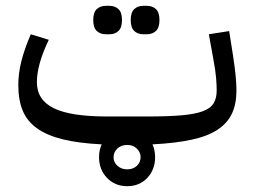

<svg xmlns="http://www.w3.org/2000/svg" viewBox="-20 -487 879 661"><path d="M418 154Q376 154 348.5 125.5Q321 97 321 54Q321 30 330 10Q250 6 195.5 -7.5Q141 -21 107 -45.5Q73 -70 58 -106.5Q43 -143 43 -194Q43 -234 53.5 -276Q64 -318 86 -369L148 -350Q107 -265 107 -204Q107 -143 165 -114.5Q223 -86 348 -86H488Q559 -86 605 -90Q651 -94 678 -104Q705 -114 715.5 -131.5Q726 -149 726 -176Q726 -193 724 -218.5Q722 -244 714 -286L699 -369L769 -380L782 -297Q789 -252 791.5 -223.5Q794 -195 794 -176Q794 -129 778.5 -96Q763 -63 729 -40.5Q695 -18 639.5 -6Q584 6 505 10Q514 30 514 54Q514 97 487 125.5Q460 154 418 154ZM345 -369Q325 -369 313 -380.5Q301 -392 301 -418Q301 -444 313 -455.5Q325 -467 345 -467H356Q376 -467 388 -455.5Q400 -444 400 -418Q400 -392 388 -380.5Q376 -369 356 -369ZM474 -369Q454 -369 442 -380.5Q430 -392 430 -418Q430 -444 442 -455.5Q454 -467 474 -467H485Q505 -467 517 -455.5Q529 -444 529 -418Q529 -392 517 -380.5Q505 -369 485 -369ZM418 12Q397 12 384 24.5Q371 37 371 54Q371 72 384.5 84Q398 96 418 96Q438 96 451 84Q464 72 464 54Q464 37 451 24.5Q438 12 418 12Z"/></svg>

Font: IBM Plex Sans Arabic
Style: Regular
Weight: 400
Designer: Mike Abbink, Paul van der Laan, Pieter van Rosmalen, Wael Morcos, Khajak Apelian
Foundry: Bold Monday
Version: Version 1.1